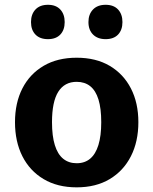

<svg xmlns="http://www.w3.org/2000/svg" viewBox="-20 -783 649 813"><path d="M304.7 10.3Q223.1 10.3 164.6 -24.7Q106 -59.6 74.7 -121.6Q43.5 -183.6 43.5 -265.6Q43.5 -347.2 74.7 -408.4Q106 -469.7 164.6 -504.2Q223.1 -538.6 304.7 -538.6Q386.2 -538.6 444.6 -504.2Q502.9 -469.7 534.4 -408.4Q565.9 -347.2 565.9 -265.6Q565.9 -183.6 534.4 -121.6Q502.9 -59.6 444.6 -24.7Q386.2 10.3 304.7 10.3ZM304.7 -91.8Q338.9 -91.8 361.8 -111.1Q384.8 -130.4 396.7 -168.9Q408.7 -207.5 408.7 -265.6Q408.7 -323.7 397 -361.6Q385.3 -399.4 362.1 -418Q338.9 -436.5 304.7 -436.5Q253.4 -436.5 226.8 -394.5Q200.2 -352.5 200.2 -265.6Q200.2 -207 212.2 -168.5Q224.1 -129.9 247.6 -110.8Q271 -91.8 304.7 -91.8ZM427.2 -617.2Q393.6 -617.2 374 -636.7Q354.5 -656.2 354.5 -689.5Q354.5 -722.7 373.8 -742.7Q393.1 -762.7 427.2 -762.7Q461.4 -762.7 480 -742.7Q498.5 -722.7 498.5 -689.5Q498.5 -656.2 480 -636.7Q461.4 -617.2 427.2 -617.2ZM183.1 -617.2Q148.9 -617.2 130.1 -636.7Q111.3 -656.2 111.3 -689.5Q111.3 -722.7 130.1 -742.7Q148.9 -762.7 183.1 -762.7Q216.8 -762.7 235.4 -742.7Q253.9 -722.7 253.9 -689.5Q253.9 -656.2 235.4 -636.7Q216.8 -617.2 183.1 -617.2Z"/></svg>

Font: Comme
Style: Bold
Weight: 700
Version: Version 1.000;gftools[0.9.27]